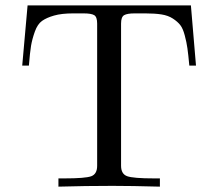

<svg xmlns="http://www.w3.org/2000/svg" viewBox="-20 -697 818 717"><path d="M63 -452.1 83 -676.8H692.9L711.9 -452.1H687Q683.1 -494.1 679.9 -516.6Q676.8 -539.1 669.9 -564.9Q663.1 -590.8 653.1 -603.5Q643.1 -616.2 625.5 -627.7Q607.9 -639.2 583 -643.1Q558.1 -647 522.9 -647H482.9Q455.1 -647 443.6 -640.4Q432.1 -633.8 432.1 -608.9V-78.1Q432.1 -47.4 454.6 -39.1Q477.1 -30.8 556.2 -30.8H577.1V0Q470.2 -2.9 399.9 -2.9Q299.8 -2.9 198.2 0V-30.8H220.2Q298.3 -30.8 320.6 -38.8Q342.8 -46.9 342.8 -78.1V-608.9Q342.8 -633.8 331.8 -640.4Q320.8 -647 292 -647H252.9Q210 -647 181.9 -638.9Q153.8 -630.9 137 -618.9Q120.1 -606.9 110.1 -578.9Q100.1 -550.8 95.9 -525.9Q91.8 -501 87.9 -452.1Z"/></svg>

Font: CMU Serif Upright Italic
Style: UprightItalic
Weight: 500
Version: Version 0.7.0